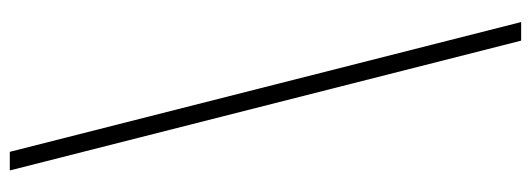

<svg xmlns="http://www.w3.org/2000/svg" viewBox="-366 -525 1084 392"><g transform="rotate(90 176.0 -329.0)"><path d="M290 193H328L63 -851H25Z"/></g></svg>

Font: Noto Sans Tamil UI SemiCondensed ExtraLight
Style: Regular
Weight: 200
Width: 4
Designer: Jelle Bosma - Monotype Design Team
Foundry: Monotype Imaging Inc.
Version: Version 2.004